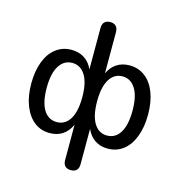

<svg xmlns="http://www.w3.org/2000/svg" viewBox="-127 -826 1061 1126"><g transform="rotate(15 403.5 -262.5)"><path d="M357 138V-76Q318 9 227 9Q174 9 134 -22Q94 -53 71.5 -110.5Q49 -168 49 -244Q49 -321 71 -378Q93 -435 133.5 -465.5Q174 -496 227 -496Q272 -496 305.5 -474.5Q339 -453 357 -412V-663Q357 -687 369 -699.5Q381 -712 404 -712Q427 -712 439 -699.5Q451 -687 451 -663V-413Q469 -453 502 -474.5Q535 -496 580 -496Q633 -496 673.5 -465.5Q714 -435 736 -378Q758 -321 758 -244Q758 -168 736 -110.5Q714 -53 674 -22Q634 9 580 9Q535 9 502.5 -12.5Q470 -34 451 -76V138Q451 187 404 187Q381 187 369 174.5Q357 162 357 138ZM359 -244Q359 -331 330 -377Q301 -423 251 -423Q201 -423 172 -377Q143 -331 143 -244Q143 -156 171.5 -110Q200 -64 251 -64Q302 -64 330.5 -110Q359 -156 359 -244ZM664 -244Q664 -331 635 -377Q606 -423 556 -423Q506 -423 477.5 -377Q449 -331 449 -244Q449 -156 477.5 -110Q506 -64 556 -64Q607 -64 635.5 -110Q664 -156 664 -244Z"/></g></svg>

Font: SN Pro
Style: Regular
Weight: 400
Designer: Tobias Whetton
Foundry: Supernotes
Version: Version 1.003